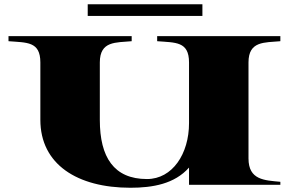

<svg xmlns="http://www.w3.org/2000/svg" viewBox="-20 -870 1366 904"><path d="M1300 -676V-700H720V-676C806 -669 870 -676 870 -576V-290C870 -146 792 -27 672 -27C516 -27 450 -130 450 -305V-576C450 -678 526 -669 600 -676V-700H20V-676C106 -669 170 -676 170 -576V-306C170 -96 344 14 594 14C699 14 802 -4 870 -81V0H1300V-14C1226 -21 1150 -22 1150 -124V-576C1150 -678 1226 -669 1300 -676ZM393 -850V-795H933V-850Z"/></svg>

Font: Sprat Extended Black
Style: Regular
Weight: 900
Width: 9
Designer: Ethan Nakache
Foundry: Collletttivo
Version: Version 2.000;Glyphs 3.2 (3217)